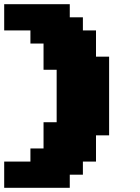

<svg xmlns="http://www.w3.org/2000/svg" viewBox="-20 -895 665 915"><path d="M0 0H312.5V-62.5H375V-125H437.5V-250H500V-625H437.5V-750H375V-812.5H312.5V-875H0V-750H125V-687.5H187.5V-562.5H250V-312.5H187.5V-187.5H125V-125H0Z"/></svg>

Font: Faithful 32x
Style: Bold
Weight: 400
Foundry: Faithful Resource Pack
Version: Version 1.0; January 27, 2023